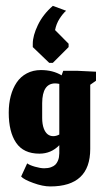

<svg xmlns="http://www.w3.org/2000/svg" viewBox="-20 -529 353 666"><path d="M150.7 -311H163.3L218 -365.7V-377.3L171 -424.7Q175.3 -446.7 186.8 -464.5Q198.3 -482.3 209.3 -491.7L163.3 -508.7Q129.3 -479.3 111.5 -442.3Q93.7 -405.3 93.7 -377.3V-365.7ZM154.3 117.7Q293 117.7 293 -12.3V-235L313 -249V-280.3L250.3 -283.3H199.3L193.7 -267.7Q163.3 -286 122 -286Q94.7 -286 73 -274.5Q51.3 -263 37.8 -242.8Q24.3 -222.7 17.3 -196.2Q10.3 -169.7 10.3 -138.3Q10.3 -71.3 36 -33.7Q61.7 4 116.7 4Q157.3 4 185.7 -25.3V3Q185.3 10.3 184.5 16.3Q183.7 22.3 180.3 29.8Q177 37.3 171.7 42.5Q166.3 47.7 156.5 51.2Q146.7 54.7 133.3 54.7Q120 54.7 101.3 49.3Q82.7 44 74.3 37.7L53.3 83.3Q63 94 95.7 105.8Q128.3 117.7 154.3 117.7ZM165 -56.7Q142 -56.7 132 -83Q126.3 -98.3 126.3 -119.7V-171.3Q126.7 -239.3 171 -239.7Q177.7 -239.7 185.7 -238V-62.3Q175 -56.7 165 -56.7Z"/></svg>

Font: Jomhuria
Style: Regular
Weight: 400
Designer: Arabic design by Kourosh Beigpour, Latin design by Eben Sorkin, engineering by Lasse Fister and Khaled Hosney
Version: Version 1.0010